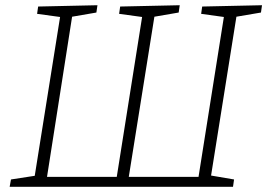

<svg xmlns="http://www.w3.org/2000/svg" viewBox="-20 -715 1023 735"><path d="M983 -695 979 -667 885 -651 788 -43 876 -28 872 0H17L22 -28L113 -42L210 -650L122 -662L126 -690L353 -695L349 -667L256 -651L160 -38H427L524 -650L436 -662L440 -690L668 -695L664 -667L571 -651L473 -38H740L837 -650L750 -662L754 -690Z"/></svg>

Font: Bitter Pro Light
Style: Italic
Weight: 300
Italic angle: -9°
Designer: Sol Matas, and Bitter project Authors
Foundry: Sol Matas
Version: Version 1.010